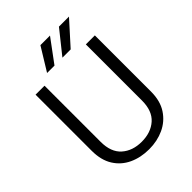

<svg xmlns="http://www.w3.org/2000/svg" viewBox="-255 -1028 1163 1163"><g transform="rotate(-45 326.5 -446.0)"><path d="M504.4 -710.9H581.5V-230Q581.5 -149.9 546.6 -96.7Q511.7 -43.5 454.1 -16.8Q396.5 9.8 327.1 9.8Q255.9 9.8 198.2 -16.8Q140.6 -43.5 107.2 -96.7Q73.7 -149.9 73.7 -230V-710.9H150.4V-230Q150.4 -141.6 199.7 -97.9Q249 -54.2 327.1 -54.2Q405.8 -54.2 455.1 -97.9Q504.4 -141.6 504.4 -230ZM347.2 -754.4 465.3 -902.3H551.3L418 -754.4ZM215.8 -754.4 306.6 -902.3H388.7L279.3 -754.4Z"/></g></svg>

Font: Vazirmatn RD UI Light
Style: Regular
Weight: 300
Designer: Saber Rastikerdar
Foundry: Saber Rastikerdar
Version: Version 33.003